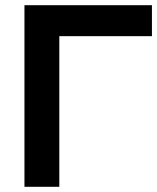

<svg xmlns="http://www.w3.org/2000/svg" viewBox="-20 -728 604 738"><path d="M564 -708V-589H208V-10H74V-708Z"/></svg>

Font: Rising Sun
Style: Bold
Weight: 700
Designer: Matt McInerney, Pablo Impallari, Rodrigo Fuenzalida (Raleway font), Stephen Hutchings (Greek), Cristiano Sobral (main ch
Foundry: The Rising Sun Project Authors
Version: Version 4.327; ttfautohint (v1.8.4.7-5d5b-dirty)